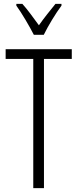

<svg xmlns="http://www.w3.org/2000/svg" viewBox="-20 -1033 399 987"><path d="M206 -66H151V-730H9V-780H349V-730H206ZM154 -854Q136 -889 110.5 -932Q85 -975 64 -1004V-1013H95Q114 -992 136.5 -962Q159 -932 180 -903Q202 -934 221 -958Q240 -982 265 -1013H296V-1004Q273 -973 247.5 -931Q222 -889 205 -854Z"/></svg>

Font: Noto Sans Malayalam UI ExtraCondensed Light
Style: Regular
Weight: 300
Width: 2
Designer: Jelle Bosma - Monotype Design Team
Foundry: Monotype Imaging Inc.
Version: Version 2.104; ttfautohint (v1.8.4.7-5d5b)